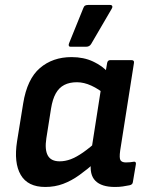

<svg xmlns="http://www.w3.org/2000/svg" viewBox="-20 -731 579 763"><path d="M159.8 12Q90.4 12 62.4 -36Q34.4 -83.9 47.8 -169.6L72.1 -319.9Q87.8 -417 138.6 -460.5Q189.3 -504.1 264.4 -504.1Q312.7 -504.1 350.2 -486.4Q387.7 -468.7 408.7 -444.2L397.3 -355.9Q372.7 -376.9 343.1 -390.6Q313.6 -404.2 285.7 -404.2Q256.1 -404.2 235.4 -393.4Q214.6 -382.7 201.7 -359.8Q188.8 -336.9 182.8 -299.3L164.2 -181.6Q157.2 -136.1 170 -113Q182.7 -89.9 217.3 -89.9Q238.9 -89.9 261.2 -98.2Q283.4 -106.5 310.3 -125.3Q337.2 -144 371.4 -174.9L361.4 -88.3Q327.6 -58.4 295.8 -35.6Q264 -12.7 231.1 -0.4Q198.2 12 159.8 12ZM436.7 12Q383.3 12 359 -12.6Q334.6 -37.1 342 -88.8L345.3 -111.2L343.9 -139.1L384.3 -397.7L398 -434.8L405.7 -480.4Q406.7 -486.1 409.8 -489.1Q413 -492.1 418 -492.1H502.2Q514.6 -492.1 512.3 -480.4L457.6 -132.7Q453.3 -102.1 459.1 -93.8Q464.9 -85.5 480.2 -85.5Q489.2 -85.5 497.1 -86.3Q505.1 -87.2 511.1 -88.2Q522.1 -89.9 519.8 -77.2L508 -7.4Q507 2.9 494.3 5.3Q480.9 8 467.5 10Q454.1 12 436.7 12ZM260.6 -545.3Q254.6 -545.3 253.4 -549.5Q252.2 -553.7 254.6 -559.4L311.4 -699.6Q314.1 -706.7 318.7 -709Q323.4 -711.3 330.1 -711.3H417.7Q424.4 -711.3 426.1 -706.7Q427.7 -702 424 -696.3L342.7 -557Q336 -545.3 322.7 -545.3Z"/></svg>

Font: Sofia Sans Hairline
Style: Italic
Weight: 1
Italic angle: -9°
Designer: Botio Nikoltchev, Ani Petrova
Foundry: lettersoup
Version: Version 4.102